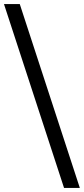

<svg xmlns="http://www.w3.org/2000/svg" viewBox="-22 -720 412 940"><path d="M291.5 200 -2.5 -700H74.8L368.8 200Z"/></svg>

Font: Space 7353
Style: Regular
Weight: 400
Designer: Christine Claussen + Ruben Lyon  (Space 7353)
Version: Version 1.000;FEAKit 1.0